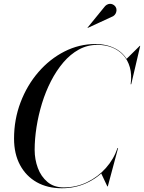

<svg xmlns="http://www.w3.org/2000/svg" viewBox="-20 -995 768 1025"><path d="M310 10Q233.5 10 176.2 -22.2Q119 -54.5 87 -114Q55 -173.5 55 -255Q55 -357.5 89.8 -448.8Q124.5 -540 185 -610Q245.5 -680 324 -720Q402.5 -760 490 -760Q549 -760 595.2 -736Q641.5 -712 665.2 -664.2Q689 -616.5 680 -545H677.5Q684.5 -596.5 673.2 -635.8Q662 -675 637.2 -701.5Q612.5 -728 577.2 -741.8Q542 -755.5 500 -755.5Q446.5 -755.5 401 -730.5Q355.5 -705.5 318.2 -661.8Q281 -618 252.2 -562Q223.5 -506 204.2 -443.2Q185 -380.5 175 -316.8Q165 -253 165 -195Q165 -144 182 -98.2Q199 -52.5 233.5 -23.5Q268 5.5 320 5.5Q387 5.5 445 -22.5Q503 -50.5 545.2 -98Q587.5 -145.5 607.5 -205H610Q590 -143.5 546.5 -94.8Q503 -46 442.2 -18Q381.5 10 310 10ZM553 0 520 -70Q539.5 -89.5 558.5 -111.2Q577.5 -133 596.5 -173.5L607.5 -205H610.5L555.5 0ZM677.5 -545 681 -566Q682 -600 676.5 -628.8Q671 -657.5 655 -680L726 -750H728.5L680.5 -545ZM448.5 -846 447 -847 541.5 -963Q549.5 -970.5 557.8 -973Q566 -975.5 573.8 -974Q581.5 -972.5 587.8 -968Q594 -963.5 597.5 -957.5Q602.5 -949.5 602 -939.8Q601.5 -930 596.8 -921.8Q592 -913.5 584 -908.5Z"/></svg>

Font: Bodoni Moda 72pt
Style: Italic
Weight: 400
Italic angle: -13°
Designer: Owen Earl
Foundry: indestructible type
Version: Version 2.005